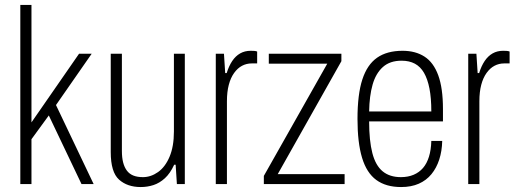

<svg xmlns="http://www.w3.org/2000/svg" viewBox="-20 -743 2081 775"><path d="M62 0V-723H107V-249L299 -526H350L206 -319L358 0H309L177 -277L107 -181V0Z M548 12Q494 12 460.5 -18Q427 -48 427 -129V-526H472V-134Q472 -107 477 -87.5Q482 -68 492 -54.5Q502 -41 518 -34.5Q534 -28 557 -28Q589 -28 618 -48.5Q647 -69 664.5 -110.5Q682 -152 682 -212V-526H726V0H694L689 -78H683Q667 -43 645.5 -23.5Q624 -4 599.5 4Q575 12 548 12Z M851 0V-526H884L889 -448H895Q904 -477 917.5 -497Q931 -517 949.5 -527.5Q968 -538 992 -538Q1001 -538 1007 -537.5Q1013 -537 1018 -535V-487H996Q975 -487 957 -477.5Q939 -468 925 -448.5Q911 -429 903.5 -400.5Q896 -372 896 -334V0Z M1045 0V-33L1301 -486H1065V-526H1358V-496L1101 -40H1371V0Z M1599 12Q1538 12 1499 -16.5Q1460 -45 1441.5 -106Q1423 -167 1423 -263Q1423 -362 1442.5 -422Q1462 -482 1502 -510Q1542 -538 1605 -538Q1657 -538 1693.5 -514.5Q1730 -491 1749 -439Q1768 -387 1768 -303V-253H1470Q1470 -175 1483 -125Q1496 -75 1524.5 -51.5Q1553 -28 1598 -28Q1627 -28 1649.5 -37.5Q1672 -47 1687.5 -65Q1703 -83 1711.5 -110.5Q1720 -138 1721 -174H1765Q1764 -133 1753 -99Q1742 -65 1721.5 -40Q1701 -15 1670.5 -1.5Q1640 12 1599 12ZM1470 -293H1721Q1721 -347 1713.5 -385.5Q1706 -424 1691.5 -449Q1677 -474 1654.5 -486Q1632 -498 1601 -498Q1554 -498 1525.5 -472.5Q1497 -447 1484 -401.5Q1471 -356 1470 -293Z M1870 0V-526H1903L1908 -448H1914Q1923 -477 1936.5 -497Q1950 -517 1968.5 -527.5Q1987 -538 2011 -538Q2020 -538 2026 -537.5Q2032 -537 2037 -535V-487H2015Q1994 -487 1976 -477.5Q1958 -468 1944 -448.5Q1930 -429 1922.5 -400.5Q1915 -372 1915 -334V0Z"/></svg>

Font: Archivo Condensed Thin
Style: Regular
Weight: 250
Width: 3
Designer: Hector Gatti
Foundry: Omnibus-Type
Version: Version 2.001